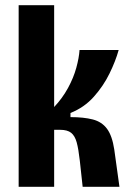

<svg xmlns="http://www.w3.org/2000/svg" viewBox="-20 -721 500 741"><path d="M52 0V-701H189V-308Q221 -342 242.5 -381.5Q264 -421 274.5 -459.5Q285 -498 287 -528H438Q426 -485 402.5 -437Q379 -389 342 -347.5Q305 -306 252 -285V-269Q303 -269 338 -260Q373 -251 393 -224Q413 -197 421 -144L441 0H299L288 -101Q283 -146 276 -171.5Q269 -197 254.5 -208.5Q240 -220 212 -220H189V0Z"/></svg>

Font: Bricolage Grotesque 12pt Condensed Bricolage Grotesque 10pt Condensed Regular
Style: Bold
Weight: 700
Width: 3
Designer: Mathieu Triay
Foundry: Atelier Triay
Version: Version 1.001; ttfautohint (v1.8.4.7-5d5b);gftools[0.9.33.de